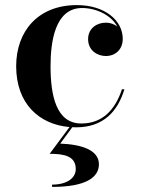

<svg xmlns="http://www.w3.org/2000/svg" viewBox="-20 -490 556 754"><path d="M277.5 174C277.5 209 243.5 235 184.5 235V244C320.5 244 368.5 205 368.5 155C368.5 99 300 77 216.5 74L264 9.5C269 10 274 10 279 10C386 10 442.5 -52.5 468.5 -139.5H459C433 -60.5 383.5 -5 299.5 -5C200.5 -5 178.5 -115.5 178.5 -230C178.5 -324 195 -458.5 302.5 -458.5C356 -458.5 416 -432 441 -385C429 -395.5 413 -401 395.5 -401C359 -401 326 -377.5 326 -336.5C326 -290 364.5 -270 395.5 -270C432.5 -270 462 -295 462 -337.5C462 -410 391.5 -470 282 -470C128.5 -470 43.5 -366.5 43.5 -230C43.5 -84 132.5 -1.5 253 9L175 114C232.5 114 277.5 123 277.5 174Z"/></svg>

Font: Bodoni* 24pt Medium
Style: Regular
Weight: 500
Version: Version 2.3